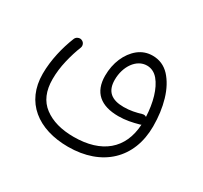

<svg xmlns="http://www.w3.org/2000/svg" viewBox="-125 -523 982 929"><g transform="rotate(30 366.0 -58.5)"><path d="M65.9 -9.8C65.9 147.9 180.2 235.4 348.1 235.4C537.1 235.4 656.2 122.6 656.2 -56.2C656.2 -108.4 649.9 -156.7 636.7 -201.7C623.5 -246.6 604 -282.7 578.6 -310.5C552.7 -337.9 521.5 -351.6 483.9 -351.6C454.1 -351.6 427.7 -342.3 404.8 -324.2C359.4 -287.6 332 -224.6 332 -152.8C332 -59.6 386.7 -14.6 484.9 -14.6C525.4 -14.6 559.1 -22 596.2 -32.2C598.6 -32.7 600.6 -33.7 603 -35.2C595.2 104 503.4 180.2 347.7 180.2C278.8 180.2 223.6 164.6 182.1 133.3C140.6 102.1 120.1 53.7 120.1 -11.2C120.1 -45.9 124.5 -81.1 132.8 -116.2C141.1 -151.4 150.9 -182.6 162.1 -210.4C163.6 -213.9 164.1 -217.8 164.1 -221.2C164.1 -228.5 160.6 -240.2 147 -245.6C144 -247.1 141.1 -247.6 137.7 -247.6C130.4 -247.6 117.2 -244.1 111.3 -230C85.9 -167 65.9 -87.4 65.9 -9.8ZM382.3 -158.7C382.3 -233.4 425.3 -296.4 483.9 -296.4C507.8 -296.4 528.8 -286.1 545.9 -266.1C580.6 -225.1 599.6 -155.3 603 -78.6C598.6 -81.5 594.2 -83 589.4 -83C586.9 -83 585 -82.5 582.5 -82C550.8 -72.8 522 -65.9 484.9 -65.9C418 -65.9 382.3 -93.8 382.3 -158.7Z"/></g></svg>

Font: Mikhak Light
Style: Regular
Weight: 300
Designer: Amin Abedi
Version: Version 3.2